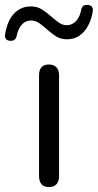

<svg xmlns="http://www.w3.org/2000/svg" viewBox="-82 -752 396 777"><path d="M116 5Q96 5 86 -6.5Q76 -18 76 -39V-448Q76 -469 86 -480Q96 -491 116 -491Q135 -491 146 -480Q157 -469 157 -448V-39Q157 -18 146.5 -6.5Q136 5 116 5ZM-41 -587Q-51 -587 -57.5 -594Q-64 -601 -61 -615Q-57 -639 -49 -659Q-41 -679 -28 -694Q-15 -709 2.5 -717.5Q20 -726 43 -726Q68 -726 86.5 -714.5Q105 -703 121.5 -688.5Q138 -674 154 -662Q170 -650 188 -650Q211 -650 226.5 -667.5Q242 -685 247 -714Q249 -724 255.5 -728.5Q262 -733 273 -732Q283 -732 289.5 -725Q296 -718 293 -704Q288 -673 274.5 -648Q261 -623 240 -608Q219 -593 189 -593Q164 -593 145.5 -604.5Q127 -616 110.5 -631Q94 -646 78 -657.5Q62 -669 44 -669Q21 -669 6 -652Q-9 -635 -15 -605Q-17 -596 -23.5 -591Q-30 -586 -41 -587Z"/></svg>

Font: Nunito ExtraLight
Style: Regular
Weight: 400
Version: Version 3.602